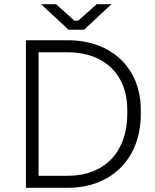

<svg xmlns="http://www.w3.org/2000/svg" viewBox="-20 -891 736 911"><path d="M305 -750H379L509 -871H439L351 -793H333L246 -871H175ZM103 0H302C509 0 648 -139 648 -349V-369C648 -568 509 -700 302 -700H103ZM163 -57V-643H302C474 -643 584 -538 584 -371V-351C584 -169 475 -57 302 -57Z"/></svg>

Font: Fixel Text Light
Style: Regular
Weight: 300
Width: 4
Designer: AlfaBravo + MacPaw
Foundry: Kyrylo Tkachov, Marchela Mozhyna, Serhii Makarenko, Maria Weinstein, Zakhar Kryvoshyya
Version: Version 1.211